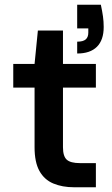

<svg xmlns="http://www.w3.org/2000/svg" viewBox="-20 -791 475 811"><path d="M293 0Q243 0 205 -16Q167 -32 146.5 -69Q126 -106 126 -169V-421H36V-521H126L140 -662H246V-521H385V-421H246V-169Q246 -131 262 -116.5Q278 -102 318 -102H385V0ZM306 -565V-615Q331 -615 342 -624.5Q353 -634 353 -653V-671H306V-771H406Q412 -743 415 -721.5Q418 -700 418 -677Q418 -622 389.5 -593.5Q361 -565 306 -565Z"/></svg>

Font: DM Sans 10pt SemiBold
Style: Regular
Weight: 600
Version: Version 4.004;gftools[0.9.30]